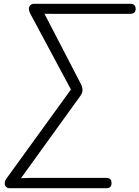

<svg xmlns="http://www.w3.org/2000/svg" viewBox="-20 -999 740 1019"><path d="M30.5 0Q21 0 14.8 -5Q8.5 -10 6 -17Q4 -24.5 5.8 -33.2Q7.5 -42 12.5 -49L356.5 -524L140.5 -927Q135.5 -937 133.8 -946.8Q132 -956.5 136 -964.5Q139.5 -971 145.8 -975Q152 -979 160 -979H668Q687 -979 693.5 -971.2Q700 -963.5 700 -952Q700 -940 693.5 -932.8Q687 -925.5 668 -925.5H264.5L216 -926L407.5 -556.5Q416 -541 417.8 -524.5Q419.5 -508 406.5 -490L91.5 -53.5L147.5 -55H540Q559.5 -55 565.8 -47.5Q572 -40 572 -27Q572 -15 565.8 -7.5Q559.5 0 540 0Z"/></svg>

Font: Edu QLD Hand
Style: Regular
Weight: 400
Designer: Tina and Corey Anderson, Eben Sorkin
Foundry: Sorkin Type Co.
Version: Version 2.000